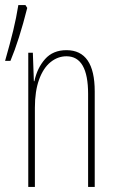

<svg xmlns="http://www.w3.org/2000/svg" viewBox="-21 -734 459 754"><path d="M351 -375V0H325V-365Q325 -513 240 -513Q206 -513 177.5 -490Q149 -467 132.5 -421.5Q116 -376 116 -311V0H90V-527H108L112 -415H114Q125 -467 156 -502Q187 -537 240 -537Q351 -537 351 -375ZM86 -703Q54 -576 20 -495H-1Q19 -565 31 -614.5Q43 -664 51 -714H79Z"/></svg>

Font: Noto Sans Display Thin Cond
Style: Regular
Weight: 250
Width: 3
Designer: Monotype Design team
Foundry: Monotype Imaging Inc.
Version: Version 1.000